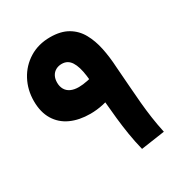

<svg xmlns="http://www.w3.org/2000/svg" viewBox="-161 -799 866 916"><g transform="rotate(-30 272.0 -340.5)"><path d="M358 0Q346 -48 338.5 -95Q331 -142 326 -188.5Q321 -235 317 -282Q313 -329 309 -377Q307 -409 303.5 -435Q300 -461 294 -481Q288 -501 279 -515Q270 -529 257.5 -536Q245 -543 228 -543Q210 -543 195.5 -535Q181 -527 173 -512Q165 -497 165 -476Q165 -455 174 -439Q183 -423 201 -414.5Q219 -406 245 -406Q267 -406 295.5 -412Q324 -418 354 -431L374 -300Q337 -284 301 -276Q265 -268 229 -268Q168 -268 122 -289Q76 -310 50.5 -352Q25 -394 25 -455Q25 -517 52.5 -568.5Q80 -620 129.5 -650.5Q179 -681 244 -681Q302 -681 340.5 -658.5Q379 -636 401 -596.5Q423 -557 433.5 -506.5Q444 -456 447 -399Q452 -336 455.5 -286.5Q459 -237 463 -193.5Q467 -150 473 -108Q479 -66 489 -19Z"/></g></svg>

Font: Farlight84_Sys_V01
Style: Bold
Weight: 700
Designer: Monotype Design Team, Nadine Chahine and Nizar Qandah
Foundry: Monotype Imaging Inc.
Version: Version 2.004;October 31, 2024;FontCreator 14.0.0.2814 64-bi